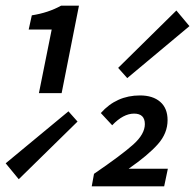

<svg xmlns="http://www.w3.org/2000/svg" viewBox="-60 -656 687 676"><path d="M77 -328 122 -552H41L52 -602Q110 -611 155 -636H218L157 -328ZM6 -25 -40 -81 181 -264 213 -228ZM388 -381 356 -417 561 -619 607 -564ZM263 0 271 -44Q369 -111 409.5 -147.5Q450 -184 450 -219Q450 -256 412 -256Q374 -256 335 -215L295 -258Q350 -320 433 -320Q478 -320 504 -297.5Q530 -275 530 -233Q530 -187 496 -148.5Q462 -110 393 -62H531L518 0Z"/></svg>

Font: TypoPRO Source Code Pro
Style: Italic
Weight: 600
Italic angle: -11°
Monospace: yes
Designer: Paul D. Hunt, Teo Tuominen
Foundry: Adobe Systems Incorporated
Version: Version 1.030;PS 1.0;hotconv 1.0.84;makeotf.lib2.5.63406